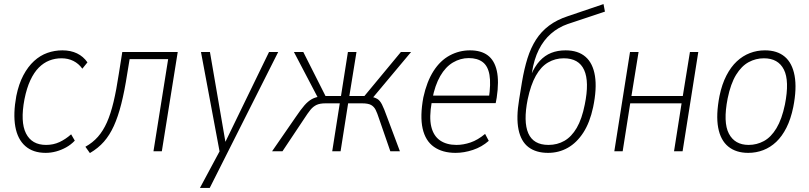

<svg xmlns="http://www.w3.org/2000/svg" viewBox="-20 -742 3971 942"><path d="M204 8Q142 8 104 -25.5Q66 -59 55 -121.5Q44 -184 60 -271Q72 -330 94.5 -372.5Q117 -415 147 -442.5Q177 -470 212.5 -482.5Q248 -495 286 -495Q327 -495 358 -480Q389 -465 409 -436L384 -405Q366 -430 340 -443Q314 -456 282 -456Q250 -456 222 -445Q194 -434 170.5 -410.5Q147 -387 129 -348.5Q111 -310 100 -255Q79 -144 107.5 -87.5Q136 -31 206 -31Q242 -31 272 -45Q302 -59 329 -83L347 -52Q328 -32 304.5 -19Q281 -6 255.5 1Q230 8 204 8Z M421 9 399 -22Q435 -42 460.5 -71Q486 -100 504.5 -141.5Q523 -183 537 -241.5Q551 -300 563 -380L580 -487H852L774 0H733L805 -452H616L604 -379Q591 -295 575 -232Q559 -169 538.5 -124Q518 -79 490 -47Q462 -15 421 9Z M961 180 1064 -12 1061 21 966 -487H1010L1088 -34H1080L1300 -487H1345L1009 180Z M1315 0 1431 -168Q1456 -205 1473.5 -225Q1491 -245 1509.5 -255.5Q1528 -266 1558 -270L1541 -260L1422 -487H1468L1577 -271H1653L1687 -487H1729L1694 -271H1768L1947 -487H1997L1807 -260L1796 -269Q1819 -264 1831.5 -256.5Q1844 -249 1854 -229.5Q1864 -210 1879 -168L1942 0H1895L1840 -159Q1831 -187 1823 -203Q1815 -219 1800.5 -227Q1786 -235 1756 -235H1688L1651 0H1610L1647 -235H1577Q1549 -235 1532.5 -227Q1516 -219 1503 -203Q1490 -187 1472 -159L1366 0Z M2215 8Q2151 8 2109 -21.5Q2067 -51 2053.5 -111.5Q2040 -172 2057 -264Q2074 -342 2107 -393.5Q2140 -445 2186.5 -470Q2233 -495 2286 -495Q2340 -495 2373 -470.5Q2406 -446 2417.5 -394.5Q2429 -343 2417 -263L2412 -236H2083L2089 -273H2396L2378 -257Q2389 -331 2381.5 -374.5Q2374 -418 2348 -437.5Q2322 -457 2280 -457Q2239 -457 2202.5 -435.5Q2166 -414 2140 -369Q2114 -324 2101 -256L2098 -240Q2085 -166 2096 -120.5Q2107 -75 2139 -53Q2171 -31 2220 -31Q2253 -31 2288.5 -43Q2324 -55 2360 -85L2378 -51Q2344 -21 2300.5 -6.5Q2257 8 2215 8Z M2669 8Q2610 8 2573 -20Q2536 -48 2524 -106.5Q2512 -165 2527 -254L2541 -340Q2552 -405 2568 -456Q2584 -507 2609.5 -547Q2635 -587 2673.5 -616Q2712 -645 2767 -663L2941 -722L2948 -685L2765 -624Q2719 -608 2683 -576.5Q2647 -545 2623.5 -498Q2600 -451 2590 -387L2588 -373H2585Q2603 -416 2628 -443Q2653 -470 2684.5 -482.5Q2716 -495 2755 -495Q2816 -495 2852.5 -463.5Q2889 -432 2899 -369.5Q2909 -307 2890 -216Q2874 -141 2842 -91.5Q2810 -42 2766 -17Q2722 8 2669 8ZM2671 -31Q2714 -31 2749 -51Q2784 -71 2809.5 -114.5Q2835 -158 2849 -229Q2872 -341 2846 -398.5Q2820 -456 2746 -456Q2704 -456 2669 -435.5Q2634 -415 2609 -370.5Q2584 -326 2569 -255Q2547 -145 2572 -88Q2597 -31 2671 -31Z M2994 0 3071 -487H3113L3078 -271H3330L3365 -487H3406L3329 0H3287L3324 -235H3072L3035 0Z M3651 8Q3591 8 3553 -23Q3515 -54 3503.5 -116Q3492 -178 3510 -271Q3522 -329 3544 -371.5Q3566 -414 3595 -441Q3624 -468 3659 -481.5Q3694 -495 3733 -495Q3793 -495 3830 -464Q3867 -433 3878.5 -370.5Q3890 -308 3872 -217Q3860 -158 3838.5 -115.5Q3817 -73 3788.5 -46Q3760 -19 3725 -5.5Q3690 8 3651 8ZM3653 -31Q3693 -31 3728 -50Q3763 -69 3789.5 -113Q3816 -157 3831 -229Q3854 -345 3826 -400.5Q3798 -456 3728 -456Q3688 -456 3653 -437Q3618 -418 3591.5 -375Q3565 -332 3550 -259Q3527 -142 3556 -86.5Q3585 -31 3653 -31Z"/></svg>

Font: Nunito Sans 10pt Condensed ExtraLight
Style: Italic
Weight: 250
Width: 3
Italic angle: -9°
Designer: Vernon Adams
Foundry: Vernon Adams
Version: Version 3.101;gftools[0.9.27]